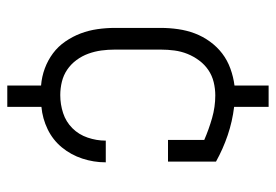

<svg xmlns="http://www.w3.org/2000/svg" viewBox="-138 -536 775 540"><g transform="rotate(90 250.0 -265.5)"><path d="M220 102V7Q195 5 172 -3.5Q149 -12 129.5 -26.5Q110 -41 96 -61.5Q82 -82 73.5 -104.5Q65 -127 61.5 -151.5Q58 -176 58 -200V-330Q58 -354 61.5 -378.5Q65 -403 73.5 -425.5Q82 -448 96.5 -468Q111 -488 130 -502.5Q149 -517 172.5 -525.5Q196 -534 220 -537V-633H280V-536Q321 -531 359.5 -518Q398 -505 434 -485V-350H373V-452Q343 -465 311.5 -474Q280 -483 248 -483Q229 -483 210.5 -478.5Q192 -474 176.5 -463.5Q161 -453 149.5 -437.5Q138 -422 131 -404.5Q124 -387 121.5 -368Q119 -349 119 -330V-200Q119 -181 121.5 -162.5Q124 -144 130.5 -126Q137 -108 148.5 -92.5Q160 -77 175.5 -66.5Q191 -56 209.5 -51.5Q228 -47 247 -47Q273 -47 297.5 -55Q322 -63 340 -81Q358 -99 366.5 -124Q375 -149 375 -174Q375 -174 375 -174.5Q375 -175 375 -175H436Q436 -175 436 -174.5Q436 -174 436 -174Q436 -141 425.5 -109Q415 -77 394 -51.5Q373 -26 343 -11.5Q313 3 280 6V102Z"/></g></svg>

Font: iosevka_custom_sans_ss08 Light
Style: Regular
Weight: 300
Designer: Belleve Invis
Foundry: Belleve Invis
Version: Version 10.3.0; ttfautohint (v1.8.3)